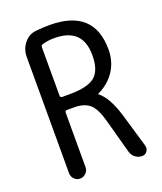

<svg xmlns="http://www.w3.org/2000/svg" viewBox="-137 -829 774 918"><g transform="rotate(-20 250.0 -370.0)"><path d="M154.3 -652.3V-407.2Q154.3 -396.5 165 -396.5H202.1Q293.9 -396.5 331.1 -427.2Q368.2 -458 368.2 -535.2Q368.2 -673.8 224.6 -673.8Q191.4 -673.8 165 -666Q154.3 -663.1 154.3 -652.3ZM70.3 -42V-634.8Q70.3 -672.9 93.8 -702.6Q117.2 -732.4 153.3 -736.3Q185.5 -740.2 224.6 -740.2Q449.2 -740.2 450.2 -535.2Q450.2 -473.6 419.4 -426.3Q388.7 -378.9 333 -352.5Q331.1 -352.5 331.1 -350.6Q331.1 -349.6 332 -348.6Q377 -313.5 407.2 -213.9L458 -41Q461.9 -25.4 452.6 -12.7Q443.4 0 426.8 0Q408.2 0 393.1 -11.7Q377.9 -23.4 373 -41L325.2 -215.8Q307.6 -281.2 280.3 -305.7Q252.9 -330.1 202.1 -330.1H165Q154.3 -330.1 154.3 -319.3V-42Q154.3 -25.4 141.6 -12.7Q128.9 0 111.8 0Q94.7 0 82.5 -12.7Q70.3 -25.4 70.3 -42Z"/></g></svg>

Font: Rounded-X Mgen+ 1mn regular
Style: Regular
Weight: 400
Designer: [Source Han Sans]
Ryoko NISHIZUKA  (kana & ideographs); Paul D. Hunt (Latin, Greek & Cyrillic); Wenlong ZHANG  (bopomofo
Version: Version 1.059.20150602